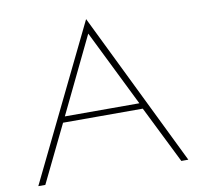

<svg xmlns="http://www.w3.org/2000/svg" viewBox="-84 -856 980 944"><g transform="rotate(-10 406.5 -384.0)"><path d="M781 0H746L604 -286H206L67 0H32L406 -768ZM592 -315 404 -696 220 -315Z"/></g></svg>

Font: Poiret One
Style: Regular
Weight: 400
Designer: Denis Masharov (denis.masharov@gmail.com), Cyreal (Charset Expansion)
Foundry: Denis Masharov
Version: Version 1.101